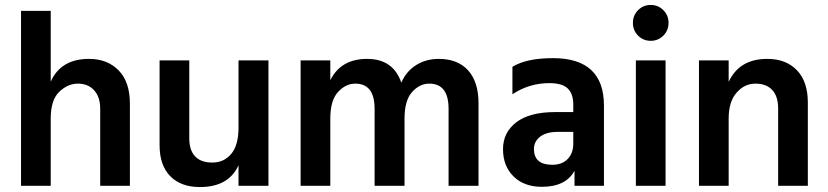

<svg xmlns="http://www.w3.org/2000/svg" viewBox="-20 -751 3345 776"><path d="M505 0H385V-311Q385 -359 360.5 -386Q336 -413 295 -413Q254 -413 219.5 -380Q185 -347 185 -272V0H65V-707H185V-421Q226 -513 340 -513Q414 -513 459.5 -466.5Q505 -420 505 -332Z M1065 0H944V-83Q904 5 788 5Q711 5 668 -39Q625 -83 625 -164V-507H745V-192Q745 -144 768.5 -119Q792 -94 838.5 -94Q885 -94 914.5 -129Q944 -164 944 -235V-507H1065Z M1914 0H1793V-311Q1793 -413 1715 -413Q1676 -413 1645.5 -379Q1615 -345 1615 -272V0H1494V-311Q1494 -413 1416 -413Q1377 -413 1346 -379Q1315 -345 1315 -272V0H1195V-507H1315V-427Q1358 -513 1463.5 -513Q1569 -513 1602 -417Q1622 -463 1662 -488Q1702 -513 1753 -513Q1830 -513 1872 -466.5Q1914 -420 1914 -334Z M2170 4Q2098 4 2055.5 -38Q2013 -80 2013 -148Q2013 -216 2067 -257Q2121 -298 2223 -298H2297V-329Q2297 -371 2275 -393Q2253 -415 2200 -415Q2119 -415 2051 -370V-481Q2108 -516 2215 -516Q2421 -516 2421 -324V0H2302V-61Q2267 4 2170 4ZM2212 -85Q2252 -85 2274.5 -108.5Q2297 -132 2297 -170V-218H2235Q2188 -218 2163 -198.5Q2138 -179 2138 -149Q2138 -85 2212 -85Z M2610 -731Q2640 -731 2661 -710Q2682 -689 2682 -658.5Q2682 -628 2661 -607Q2640 -586 2610 -586Q2580 -586 2559 -607Q2538 -628 2538 -658.5Q2538 -689 2559 -710Q2580 -731 2610 -731ZM2670 0H2550V-507H2670Z M3245 0H3125V-312Q3125 -362 3101 -387.5Q3077 -413 3033 -413Q2989 -413 2957 -376.5Q2925 -340 2925 -272V0H2805V-507H2925V-420Q2968 -513 3081 -513Q3157 -513 3201 -467Q3245 -421 3245 -337Z"/></svg>

Font: Hind Colombo SemiBold
Style: Regular
Weight: 600
Designer: Jyotish Sonowal, Aditi Pimprikar
Foundry: Indian Type Foundry
Version: Version 1.000;PS 1.0;hotconv 1.0.86;makeotf.lib2.5.63406; tt